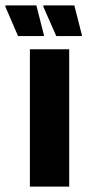

<svg xmlns="http://www.w3.org/2000/svg" viewBox="-80 -693 324 713"><path d="M31 0V-510H177V0ZM224 -559H129L81 -668V-673H196L224 -563ZM83 -559H-13L-60 -668V-673H55L83 -563Z"/></svg>

Font: Saira ExtraCondensed Black
Style: Regular
Weight: 900
Width: 2
Designer: Hector Gatti with collaboration of the Omnibus-Type team
Foundry: Omnibus-Type
Version: Version 1.101